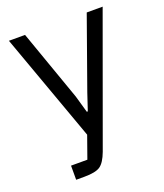

<svg xmlns="http://www.w3.org/2000/svg" viewBox="-133 -605 765 895"><g transform="rotate(-20 249.5 -158.0)"><path d="M90 200V130H171L210 20L17 -516H97L221 -165L245 -81H250L278 -165L403 -516H482L251 120Q233 168 210 184Q187 200 131 200Z"/></g></svg>

Font: Anuphan
Style: Regular
Weight: 400
Designer: Mike Abbink, Paul van der Laan, Pieter van Rosmalen, Mint Tantisuwanna
Foundry: Bold Monday; Cadson Demak
Version: Version 3.002;hotconv 1.0.109;makeotfexe 2.5.65596